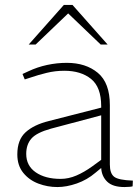

<svg xmlns="http://www.w3.org/2000/svg" viewBox="-20 -750 562 776"><path d="M212 6Q172 6 135 -8Q98 -22 74 -51.5Q50 -81 50 -126Q50 -185 83.5 -215.5Q117 -246 178 -261L389 -315V-321Q389 -398 348 -431Q307 -464 240 -464Q203 -464 168.5 -455.5Q134 -447 108 -438L80 -429L71 -451L95 -462Q131 -479 170.5 -487.5Q210 -496 250 -496Q327 -496 375.5 -455.5Q424 -415 424 -325V-85Q424 -49 441.5 -35.5Q459 -22 517 -20L516 3Q514 4 504.5 5Q495 6 483 6Q436 6 413.5 -15.5Q391 -37 389 -71L366 -52Q332 -23 290.5 -8.5Q249 6 212 6ZM225 -27Q257 -27 288.5 -40.5Q320 -54 352 -77L389 -104V-284L186 -230Q128 -214 107 -190Q86 -166 86 -128Q86 -80 124.5 -53.5Q163 -27 225 -27ZM387 -570 248 -703 238 -730H273L415 -570ZM96 -570 238 -730H273L263 -703L124 -570Z"/></svg>

Font: REM Medium Thin
Style: Regular
Weight: 250
Version: Version 1.005;gftools[0.9.28]